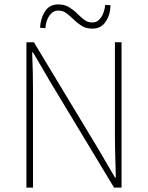

<svg xmlns="http://www.w3.org/2000/svg" viewBox="-20 -852 672 872"><path d="M100 0V-660H134L426 -176L502 -46H506Q505 -94 503.5 -140Q502 -186 502 -232V-660H532V0H498L206 -484L130 -614H126Q128 -568 129 -524.5Q130 -481 130 -434V0ZM400 -722Q371 -722 351 -734.5Q331 -747 315 -763Q299 -779 282.5 -791.5Q266 -804 244 -804Q221 -804 205 -782Q189 -760 186 -724L162 -726Q164 -769 184.5 -800.5Q205 -832 244 -832Q273 -832 293.5 -819.5Q314 -807 330 -791Q346 -775 362 -762.5Q378 -750 400 -750Q423 -750 438.5 -772Q454 -794 458 -830L482 -828Q481 -785 460 -753.5Q439 -722 400 -722Z"/></svg>

Font: Assistant ExtraLight
Style: Regular
Weight: 200
Designer: Hebrew By Ben Nathan, Latin by Paul Hunt
Version: Version 3.000